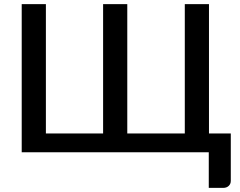

<svg xmlns="http://www.w3.org/2000/svg" viewBox="-20 -740 1168 933"><path d="M1101.5 -91.5V139Q1101.5 154 1091.2 163.5Q1081 173 1064.5 173H994.5V0H85.5V-720H203V-91.5H481V-720H598.5V-91.5H878V-720H995.5V-91.5Z"/></svg>

Font: Lato 2
Style: Regular
Weight: 600
Designer: Lukasz Dziedzic with Adam Twardoch and Botio Nikoltchev
Foundry: tyPoland Lukasz Dziedzic
Version: Version 2.015; 2015-08-06; http://www.latofonts.com/